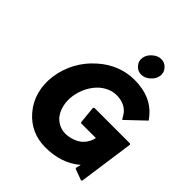

<svg xmlns="http://www.w3.org/2000/svg" viewBox="-295 -1296 1504 1504"><g transform="rotate(45 457.5 -544.0)"><path d="M915 -462 909 -469H514L506 -462L520 -317L526 -310H689C682 -272 662 -239 635 -214C598 -183 545 -165 496 -165C447 -165 405 -186 374 -220C336 -266 317 -335 328 -412C339 -491 378 -562 430 -609C470 -642 517 -663 566 -663C620 -663 665 -648 701 -608C710 -596 720 -581 729 -564L735 -557L743 -564L885 -699C878 -709 871 -719 863 -728L857 -735C797 -805 709 -847 581 -847C471 -847 370 -805 289 -734L288 -733L280 -726C191 -648 128 -536 111 -412C94 -290 126 -180 193 -102L194 -101L200 -94C262 -22 352 22 459 22C573 22 674 -8 752 -76L754 -78L744 -34L750 -27L842 7L850 0ZM616 -1110C590 -1110 566 -1100 547 -1083L539 -1076C520 -1059 507 -1037 503 -1011C499 -985 506 -963 521 -946L527 -939C542 -922 562 -912 588 -912C614 -912 638 -922 657 -939L665 -946C684 -963 697 -985 701 -1011C705 -1037 698 -1059 683 -1076L677 -1083C662 -1100 642 -1110 616 -1110Z"/></g></svg>

Font: Hussar Woodtype
Style: BlkObl
Weight: 900
Foundry: Cannot Into Space Fonts
Version: Version 1.07